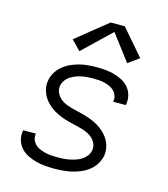

<svg xmlns="http://www.w3.org/2000/svg" viewBox="-113 -847 827 944"><g transform="rotate(15 300.0 -375.0)"><path d="M251 8Q227 8 203.5 6Q180 4 157.5 -2Q135 -8 114.5 -18Q94 -28 79 -44.5Q64 -61 57 -83Q50 -105 54 -129Q54 -131 54.5 -132.5Q55 -134 55 -135H120Q120 -134 120 -133.5Q120 -133 119 -132Q117 -117 122.5 -103Q128 -89 138.5 -79.5Q149 -70 162.5 -64.5Q176 -59 190.5 -55.5Q205 -52 220.5 -51Q236 -50 251 -50Q266 -50 281.5 -51Q297 -52 312 -55Q327 -58 342.5 -63Q358 -68 371.5 -76.5Q385 -85 395.5 -98.5Q406 -112 408 -127Q412 -147 403 -164.5Q394 -182 379.5 -193Q365 -204 347.5 -210.5Q330 -217 311 -221.5Q292 -226 273.5 -230.5Q255 -235 237 -241Q219 -247 202 -255Q185 -263 170 -274Q155 -285 142.5 -298.5Q130 -312 121.5 -328.5Q113 -345 109.5 -364Q106 -383 110 -403Q113 -424 125 -444Q137 -464 155 -479Q173 -494 194 -503.5Q215 -513 236.5 -518.5Q258 -524 279.5 -526Q301 -528 322 -528Q346 -528 369 -526Q392 -524 413.5 -518Q435 -512 455 -501.5Q475 -491 489 -474.5Q503 -458 509 -436Q515 -414 511 -391Q511 -389 510.5 -387.5Q510 -386 510 -385H445Q446 -386 446 -386.5Q446 -387 446 -388Q449 -403 444 -416.5Q439 -430 429.5 -439.5Q420 -449 407 -455Q394 -461 380 -464.5Q366 -468 351.5 -469Q337 -470 322 -470Q308 -470 293.5 -469Q279 -468 264 -465Q249 -462 234.5 -456.5Q220 -451 207 -442.5Q194 -434 185 -421Q176 -408 173 -393Q170 -373 178.5 -356Q187 -339 201.5 -327.5Q216 -316 234 -309.5Q252 -303 270.5 -298.5Q289 -294 307.5 -289.5Q326 -285 344 -279Q362 -273 379 -265Q396 -257 411 -246Q426 -235 438.5 -221.5Q451 -208 459.5 -192Q468 -176 471.5 -156.5Q475 -137 472 -118Q468 -96 455.5 -75Q443 -54 424.5 -39.5Q406 -25 384 -15.5Q362 -6 340 -1Q318 4 295.5 6Q273 8 251 8ZM221 -582 174 -630 333 -758H405L519 -626L463 -586L363 -718Z"/></g></svg>

Font: Iosevka SS04 Lt Ex Obl
Style: Regular
Weight: 300
Width: 7
Italic angle: -9°
Monospace: yes
Designer: Belleve Invis
Foundry: Belleve Invis
Version: Version 19.0.0; ttfautohint (v1.8.4)